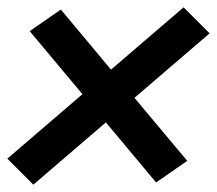

<svg xmlns="http://www.w3.org/2000/svg" viewBox="-46 -602 592 524"><path d="M45 -98 -26 -169 179 -345 35 -517 120 -576 257 -412 455 -582 526 -511 321 -335 465 -163 380 -104 243 -268Z"/></svg>

Font: Iosevka Term Curly XBd Obl
Style: Regular
Weight: 800
Italic angle: -9°
Designer: Belleve Invis
Foundry: Belleve Invis
Version: Version 32.3.0